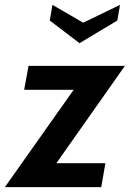

<svg xmlns="http://www.w3.org/2000/svg" viewBox="-47 -767 532 787"><path d="M465 -497 184 -98H385L368 0H-27L255 -399H52L70 -497ZM434 -683 279 -590 157 -683 168 -747 294 -674 445 -747Z"/></svg>

Font: Cabin
Style: SemiBold Italic
Weight: 600
Designer: Pablo Impallari
Foundry: Pablo Impallari. www.impallari.com Igino Marini. www.ikern.com
Version: Version 1.005